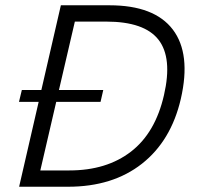

<svg xmlns="http://www.w3.org/2000/svg" viewBox="-20 -710 748 730"><path d="M396 -689.9Q566.9 -689.9 637 -597.7Q707 -505.4 667.5 -334Q630.4 -174.3 519.3 -87.2Q408.2 0 238.8 0H52.7L127 -322.8H52.2L63 -367.7H137.2L211.4 -689.9ZM603.5 -348.6Q636.2 -490.2 582.5 -559.1Q528.8 -627.9 383.8 -627.9H264.6L204.1 -367.7H372.6L362.3 -322.8H193.8L133.3 -62H244.1Q385.3 -62 478 -133.5Q570.8 -205.1 603.5 -348.6Z"/></svg>

Font: HK Grotesk Legacy
Style: Italic
Weight: 400
Italic angle: -13°
Designer: Alfredo Marco Pradil
Foundry: Hanken Design Co.
Version: Version 2.022;PS 002.022;hotconv 1.0.88;makeotf.lib2.5.64775